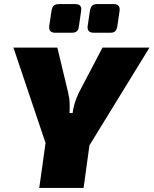

<svg xmlns="http://www.w3.org/2000/svg" viewBox="-20 -924 755 944"><path d="M715 -690 417 -205 209 -206 46 -690H262L315 -469Q322 -439 322.5 -415Q323 -391 322 -368H337Q339 -389 347 -415.5Q355 -442 367 -467L484 -690ZM436 -328 391 0H173L219 -328ZM349 -904Q367 -904 374 -896Q381 -888 379 -871L368 -795Q366 -778 358 -770.5Q350 -763 333 -763H252Q218 -763 222 -796L233 -869Q236 -888 244.5 -896Q253 -904 272 -904ZM538 -904Q555 -904 562.5 -896Q570 -888 568 -871L557 -796Q554 -778 546.5 -770.5Q539 -763 522 -763H441Q407 -763 411 -796L422 -870Q425 -889 433.5 -896.5Q442 -904 458 -904Z"/></svg>

Font: Exo 2 Black
Style: Italic
Weight: 900
Italic angle: -8°
Designer: Natanael Gama
Foundry: Natanael Gama
Version: Version 2.010